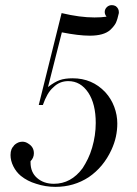

<svg xmlns="http://www.w3.org/2000/svg" viewBox="-20 -718 532 748"><path d="M431 -694Q443 -685 443 -671V-667Q438 -643 431 -628Q424 -615 409 -601Q384 -579 330 -579Q286 -579 221 -592L167 -379Q193 -399 213 -406Q233 -413 263 -413Q339 -413 390 -359Q413 -334 425 -302Q437 -270 437 -237Q437 -211 431.5 -185.5Q426 -160 414 -134Q383 -67 326 -28Q268 10 196 10Q157 10 121 -2Q87 -12 61 -33Q43 -48 32 -70Q21 -92 21 -114Q21 -121 22 -126.5Q23 -132 25 -137Q28 -144 34 -150V-151Q45 -162 58 -165Q60 -165 62.5 -165.5Q65 -166 67 -166Q80 -166 91 -158Q112 -145 112 -121Q112 -103 99 -90V-85Q99 -47 124 -25Q150 -2 190 -2Q257 -2 302 -63Q313 -80 322.5 -99.5Q332 -119 339 -143Q353 -191 353 -239Q353 -313 324 -357Q294 -402 246 -402Q212 -402 188 -378Q175 -367 165 -349.5Q155 -332 147 -309H131L220 -667Q291 -650 348 -650Q375 -650 395 -653Q388 -662 388 -671Q388 -682 396 -690Q404 -698 416 -698Q424 -698 431 -694Z"/></svg>

Font: Wachinanga
Style: Regular
Weight: 400
Designer: deFharo
Foundry: deFharo
Version: Wachinanga: Version 2.001 2013